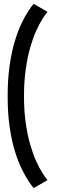

<svg xmlns="http://www.w3.org/2000/svg" viewBox="-20 -778 296 1004"><path d="M156 205.5 228.5 164Q217 150.5 201.5 126Q186 101.5 169.2 64.8Q152.5 28 138.2 -21Q124 -70 114.8 -133.2Q105.5 -196.5 105.5 -275Q105.5 -353.5 114.8 -417.2Q124 -481 138.2 -530.5Q152.5 -580 169.2 -616.8Q186 -653.5 201.5 -678.2Q217 -703 228.5 -716L156 -758Q145 -745.5 128.2 -720.2Q111.5 -695 92.5 -655.5Q73.5 -616 57 -561Q40.5 -506 30.2 -435Q20 -364 20 -275Q20 -186.5 30.2 -115.5Q40.5 -44.5 57 9.8Q73.5 64 92.5 103Q111.5 142 128.2 167.5Q145 193 156 205.5Z"/></svg>

Font: Anybody SemiCondensed
Style: Regular
Weight: 400
Width: 4
Version: Version 1.113;gftools[0.9.25]